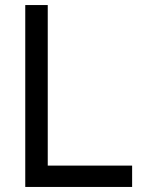

<svg xmlns="http://www.w3.org/2000/svg" viewBox="-20 -740 558 760"><path d="M503 0V-84.5H169V-720H80V0Z"/></svg>

Font: Hauora Medium
Style: Regular
Weight: 500
Designer: Wayne Shih
Foundry: WCYS
Version: Version 1.001;hotconv 1.0.109;makeotfexe 2.5.65596